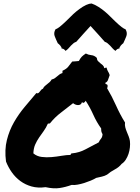

<svg xmlns="http://www.w3.org/2000/svg" viewBox="-20 -1045 784 1076"><path d="M235.4 3.9Q192.4 9.8 157.2 0Q122.1 -9.8 94.2 -30.3Q66.4 -50.8 46.4 -79.1Q26.4 -107.4 13.7 -139.6Q4.9 -206.1 18.6 -260.3Q32.2 -314.5 58.6 -360.4Q85 -406.2 118.7 -446.3Q152.3 -486.3 183.6 -523.4Q190.4 -520.5 194.8 -523.4Q199.2 -526.4 202.6 -531.2Q206.1 -536.1 210.4 -541Q214.8 -545.9 220.7 -547.9Q224.6 -556.6 231 -562.5Q237.3 -568.4 244.6 -573.7Q252 -579.1 258.3 -585Q264.6 -590.8 269.5 -599.6Q279.3 -601.6 286.6 -606.4Q293.9 -611.3 300.3 -617.2Q306.6 -623 313.5 -627.9Q320.3 -632.8 330.1 -635.7V-648.4Q351.6 -658.2 361.3 -669.9Q371.1 -681.6 384.8 -700.2Q395.5 -701.2 401.9 -701.2Q408.2 -701.2 421.9 -703.1Q430.7 -719.7 438.5 -727.5Q446.3 -735.4 460.9 -745.1Q475.6 -737.3 492.2 -735.8Q508.8 -734.4 522.5 -720.7Q523.4 -709 529.3 -702.6Q535.2 -696.3 542 -690.9Q548.8 -685.5 555.7 -679.7Q562.5 -673.8 564.5 -663.1Q569.3 -663.1 570.8 -665Q572.3 -667 577.1 -666Q579.1 -658.2 581.1 -653.3Q583 -648.4 585.4 -644.5Q587.9 -640.6 590.3 -635.7Q592.8 -630.9 594.7 -624Q589.8 -612.3 585.9 -599.1Q582 -585.9 570.3 -581.1Q570.3 -573.2 576.2 -572.8Q582 -572.3 583 -565.4Q584 -556.6 580.1 -550.8Q607.4 -504.9 629.9 -454.6Q652.3 -404.3 680.7 -358.4Q678.7 -344.7 682.1 -331.5Q685.5 -318.4 690.9 -305.7Q696.3 -293 701.2 -280.3Q706.1 -267.6 708 -254.9Q710 -238.3 708 -219.2Q706.1 -200.2 700.2 -182.6Q694.3 -165 684.6 -149.9Q674.8 -134.8 662.1 -127Q646.5 -107.4 623 -95.2Q599.6 -83 580.1 -66.4Q566.4 -58.6 550.8 -55.2Q535.2 -51.8 518.6 -47.9Q505.9 -40 488.3 -32.7Q470.7 -25.4 452.1 -19.5Q433.6 -13.7 415 -10.3Q396.5 -6.8 381.8 -8.8Q346.7 3.9 313.5 8.8Q280.3 13.7 235.4 3.9ZM248 -351.6Q238.3 -329.1 225.1 -311Q211.9 -293 199.2 -274.4Q186.5 -255.9 177.2 -234.9Q168 -213.9 167 -185.5Q186.5 -168.9 213.4 -165.5Q240.2 -162.1 268.6 -164.6Q296.9 -167 325.2 -171.9Q353.5 -176.8 376 -176.8Q376 -185.5 383.8 -185.5Q424.8 -189.5 460 -208.5Q495.1 -227.5 533.2 -247.1Q538.1 -258.8 545.9 -267.6Q553.7 -276.4 554.7 -293Q549.8 -301.8 548.3 -307.6Q546.9 -313.5 546.9 -325.2Q521.5 -360.4 502.9 -401.9Q484.4 -443.4 460 -480.5Q458 -475.6 452.1 -470.7Q446.3 -465.8 439.5 -472.7Q436.5 -462.9 430.7 -459.5Q424.8 -456.1 417.5 -456.1Q410.2 -456.1 402.8 -459Q395.5 -461.9 389.6 -466.8Q355.5 -439.5 321.8 -414.1Q288.1 -388.7 260.7 -354.5Q255.9 -351.6 254.9 -352.5Q253.9 -353.5 248 -351.6ZM326.2 -771.5Q325.2 -781.2 317.4 -790Q309.6 -798.8 303.7 -802.7Q298.8 -814.5 293.9 -824.2Q289.1 -834 286.1 -843.3Q283.2 -852.5 284.2 -861.3Q285.2 -870.1 291 -880.9Q298.8 -882.8 313 -893.6Q327.1 -904.3 349.6 -925.8Q360.4 -935.5 375 -950.7Q389.6 -965.8 407.2 -980.5Q424.8 -995.1 443.4 -1006.8Q461.9 -1018.6 479.5 -1023.4Q489.3 -1025.4 493.2 -1025.4Q512.7 -1018.6 531.2 -1006.8Q549.8 -995.1 567.4 -980.5Q585 -965.8 599.6 -950.7Q614.3 -935.5 625 -925.8Q647.5 -904.3 661.6 -893.6Q675.8 -882.8 683.6 -880.9Q689.5 -870.1 690.4 -861.3Q691.4 -852.5 688.5 -843.3Q685.5 -834 680.7 -824.2Q675.8 -814.5 670.9 -802.7Q665 -798.8 657.2 -790Q649.4 -781.2 648.4 -771.5Q644.5 -774.4 637.2 -769.5Q629.9 -764.6 627.9 -759.8Q619.1 -764.6 611.8 -772.9Q604.5 -781.2 597.2 -789.1Q589.8 -796.9 582.5 -802.7Q575.2 -808.6 567.4 -810.5Q547.9 -833 526.9 -856Q505.9 -878.9 487.3 -899.4Q468.8 -878.9 447.8 -856Q426.8 -833 407.2 -810.5Q399.4 -808.6 392.1 -802.7Q384.8 -796.9 377.4 -789.1Q370.1 -781.2 362.8 -772.9Q355.5 -764.6 346.7 -759.8Q344.7 -764.6 337.4 -769.5Q330.1 -774.4 326.2 -771.5Z"/></svg>

Font: Permanent Marker
Style: Regular
Weight: 400
Designer: Font Diner, Inc
Foundry: Font Diner, Inc
Version: Version 1.001